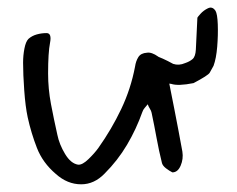

<svg xmlns="http://www.w3.org/2000/svg" viewBox="-20 -465 616 499"><path d="M425 -247Q397 -250 373.5 -259Q350 -268 342 -295Q333 -334 381 -321Q401 -315 430 -299Q445 -294 461 -301Q473 -305 480.5 -311.5Q488 -318 489 -336L493 -419Q493 -420 501 -429Q509 -438 520.5 -443.5Q532 -449 540 -437Q545 -429 546 -401.5Q547 -374 544.5 -343.5Q542 -313 535 -294L525 -276Q521 -269 483 -249Q443 -241 425 -247ZM191 14Q155 14 125 -13Q91 -42 76 -80.5Q61 -119 52 -160Q46 -188 43 -230Q40 -272 40 -302Q40 -321 43.5 -339Q47 -357 54 -364Q63 -372 75.5 -375.5Q88 -379 101 -379Q115 -379 110 -353.5Q105 -328 105 -274Q105 -234 112.5 -194.5Q120 -155 129 -115Q134 -90 149 -65Q164 -40 183 -37Q194 -36 210 -51.5Q226 -67 236 -81Q270 -129 295 -181.5Q320 -234 331 -292Q333 -306 339.5 -316.5Q346 -327 362 -328Q374 -330 391 -318Q408 -306 411 -293Q422 -238 433 -182Q444 -126 454 -71Q457 -52 449.5 -34.5Q442 -17 428 -17Q420 -21 411.5 -27.5Q403 -34 401 -41Q393 -73 387 -106Q381 -139 374 -172Q373 -177 369.5 -182.5Q366 -188 364 -194Q360 -189 356 -184.5Q352 -180 350 -174Q334 -129 310 -88.5Q286 -48 252 -14Q225 14 191 14Z"/></svg>

Font: Mynerve
Style: Regular
Weight: 400
Designer: Carolina Short
Foundry: Carolina Short
Version: Version 1.000; ttfautohint (v1.8.4.7-5d5b)